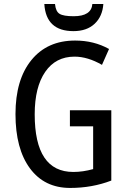

<svg xmlns="http://www.w3.org/2000/svg" viewBox="-20 -926 640 956"><path d="M328.1 -377H534.2V-26.9Q439 9.8 329.1 9.8Q201.2 9.8 129.2 -87.6Q57.1 -185.1 57.1 -357.9Q57.1 -529.3 136.2 -626.7Q215.3 -724.1 354 -724.1Q447.8 -724.1 522.9 -682.1L487.8 -603Q416.5 -644 351.1 -644Q257.3 -644 205.1 -568.1Q152.8 -492.2 152.8 -356.9Q152.8 -69.8 345.2 -69.8Q392.6 -69.8 443.8 -84V-296.9H328.1ZM494.6 -906.2Q490.2 -844.2 451.2 -807.6Q412.1 -771 345.7 -771Q209 -771 200.7 -906.2H253.9Q257.3 -869.1 276.6 -857.2Q295.9 -845.2 346.7 -845.2Q435.1 -845.2 439.9 -906.2Z"/></svg>

Font: Droid Sans Mono
Style: Regular
Weight: 400
Monospace: yes
Foundry: Ascender Corporation
Version: Version 1.00 build 112